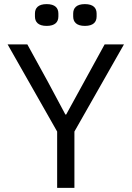

<svg xmlns="http://www.w3.org/2000/svg" viewBox="-20 -914 640 934"><path d="M342 0V-274L583 -698H489L302 -357H298L213 -516L113 -698H17L258 -274V0ZM207 -788C248 -788 264 -807 264 -834V-848C264 -875 248 -894 207 -894C166 -894 150 -875 150 -848V-834C150 -807 166 -788 207 -788ZM393 -788C434 -788 450 -807 450 -834V-848C450 -875 434 -894 393 -894C352 -894 336 -875 336 -848V-834C336 -807 352 -788 393 -788Z"/></svg>

Font: IBM Mono
Style: Regular
Weight: 400
Monospace: yes
Designer: Mike Abbink, Paul van der Laan, Pieter van Rosmalen
Foundry: Bold Monday
Version: Version 2.3